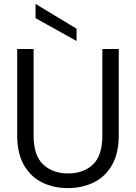

<svg xmlns="http://www.w3.org/2000/svg" viewBox="-20 -951 696 983"><path d="M327 12Q255 12 196.5 -16.5Q138 -45 103 -105Q68 -165 68 -258V-700H152V-257Q152 -155 201 -109Q250 -63 329 -63Q408 -63 456 -109Q504 -155 504 -257V-700H588V-258Q588 -165 553 -105Q518 -45 459 -16.5Q400 12 327 12ZM372 -741 162 -858V-931L372 -804Z"/></svg>

Font: DeepMind Sans
Style: Regular
Weight: 400
Designer: Jonny Pinhorn / Modifications: Colophon Foundry
Foundry: Colophon Foundry
Version: Version 1.002; ttfautohint (v1.8.2)